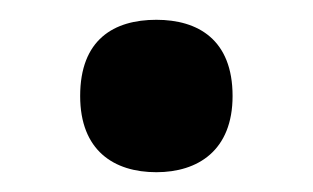

<svg xmlns="http://www.w3.org/2000/svg" viewBox="-20 -450 316 194"><path d="M61 -353C61 -298 95 -276 138 -276C180 -276 215 -298 215 -353C215 -410 180 -430 138 -430C95 -430 61 -410 61 -353Z"/></svg>

Font: Noto Sans Georgian SemiBold
Style: Regular
Weight: 600
Designer: Monotype Design Team, Akaki Razmadze
Foundry: Google LLC
Version: Version 2.005